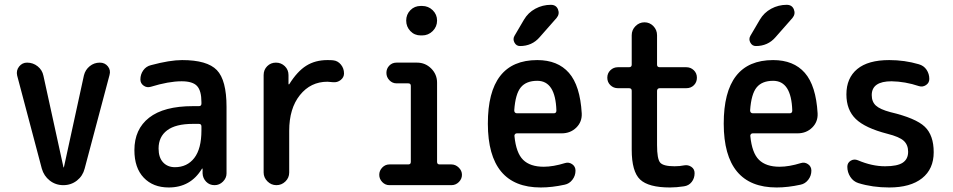

<svg xmlns="http://www.w3.org/2000/svg" viewBox="-20 -785 4040 814"><path d="M157.2 -70.3 52.7 -464.8Q47.9 -486.3 61 -502.9Q74.2 -519.5 94.7 -519.5Q120.1 -519.5 139.6 -503.9Q159.2 -488.3 164.1 -463.9L249 -76.2Q249 -75.2 250 -75.2Q251 -75.2 251 -76.2L335.9 -465.8Q341.8 -489.3 360.4 -504.4Q378.9 -519.5 403.3 -519.5Q424.8 -519.5 437.5 -503.4Q450.2 -487.3 444.3 -466.8L338.9 -70.3Q331.1 -39.1 306.2 -19.5Q281.2 0 248.5 0Q215.8 0 190.9 -19.5Q166 -39.1 157.2 -70.3Z M797.9 -259.8Q724.6 -259.8 688.5 -232.4Q652.3 -205.1 652.3 -155.3Q652.3 -117.2 671.4 -96.7Q690.4 -76.2 721.7 -76.2Q773.4 -76.2 803.7 -115.2Q834 -154.3 834 -232.4V-249Q834 -259.8 823.2 -259.8ZM695.3 9.8Q628.9 9.8 589.4 -31.7Q549.8 -73.2 549.8 -148.4Q549.8 -237.3 612.3 -286.1Q674.8 -335 797.9 -335H823.2Q834 -335 834 -345.7V-351.6Q834 -400.4 815.4 -420.4Q796.9 -440.4 750 -440.4Q695.3 -440.4 619.1 -417Q602.5 -412.1 588.9 -421.9Q575.2 -431.6 575.2 -448.2Q575.2 -469.7 587.4 -486.8Q599.6 -503.9 620.1 -508.8Q700.2 -530.3 752 -530.3Q858.4 -530.3 899.4 -487.8Q940.4 -445.3 940.4 -332V-49.8Q940.4 -30.3 925.3 -15.1Q910.2 0 889.6 0Q868.2 0 854 -14.6Q839.8 -29.3 838.9 -49.8V-69.3Q838.9 -70.3 837.9 -70.3Q835.9 -70.3 835.9 -69.3Q788.1 9.8 695.3 9.8Z M1097.7 -53.7V-466.8Q1097.7 -489.3 1112.8 -504.4Q1127.9 -519.5 1149.9 -519.5Q1171.9 -519.5 1187.5 -504.4Q1203.1 -489.3 1203.1 -466.8V-427.7H1204.1H1206.1Q1240.2 -482.4 1278.3 -506.3Q1316.4 -530.3 1368.2 -530.3Q1384.8 -530.3 1392.6 -529.3Q1412.1 -527.3 1425.3 -511.2Q1438.5 -495.1 1438.5 -473.6Q1438.5 -457 1424.3 -445.8Q1410.2 -434.6 1391.6 -436.5Q1383.8 -437.5 1368.2 -438.5Q1296.9 -438.5 1251.5 -381.8Q1206.1 -325.2 1206.1 -230.5V-53.7Q1206.1 -31.2 1189.9 -15.6Q1173.8 0 1151.9 0Q1129.9 0 1113.8 -16.1Q1097.7 -32.2 1097.7 -53.7Z M1630.9 0Q1613.3 0 1600.6 -13.2Q1587.9 -26.4 1587.9 -43.9Q1587.9 -61.5 1600.6 -74.7Q1613.3 -87.9 1630.9 -87.9H1710.9Q1721.7 -87.9 1721.7 -98.6V-420.9Q1721.7 -431.6 1710.9 -431.6H1661.1Q1643.6 -431.6 1630.9 -444.8Q1618.2 -458 1618.2 -476.1Q1618.2 -494.1 1630.4 -506.8Q1642.6 -519.5 1661.1 -519.5H1748Q1783.2 -519.5 1808.1 -494.6Q1833 -469.7 1833 -434.6V-98.6Q1833 -87.9 1843.8 -87.9H1893.6Q1911.1 -87.9 1924.8 -74.7Q1938.5 -61.5 1938.5 -43.9Q1938.5 -26.4 1925.3 -13.2Q1912.1 0 1893.6 0ZM1763.7 -759.8H1769.5Q1795.9 -759.8 1814.5 -741.7Q1833 -723.6 1833 -697.8Q1833 -671.9 1814.5 -653.3Q1795.9 -634.8 1769.5 -634.8H1763.7Q1737.3 -634.8 1719.7 -653.3Q1702.1 -671.9 1702.1 -697.8Q1702.1 -723.6 1719.7 -741.7Q1737.3 -759.8 1763.7 -759.8Z M2257.8 -442.4Q2210.9 -442.4 2188 -414.6Q2165 -386.7 2160.2 -317.4Q2160.2 -305.7 2170.9 -304.7H2328.1Q2338.9 -304.7 2338.9 -316.4Q2335 -442.4 2257.8 -442.4ZM2272.5 9.8Q2048.8 9.8 2048.3 -260.3Q2047.9 -530.3 2257.8 -530.3Q2344.7 -530.3 2392.1 -476.1Q2439.5 -421.9 2446.3 -304.7Q2448.2 -268.6 2423.3 -244.1Q2398.4 -219.7 2361.3 -219.7H2170.9Q2166 -219.7 2163.1 -215.8Q2160.2 -211.9 2161.1 -208Q2168 -136.7 2197.8 -107.4Q2227.5 -78.1 2285.2 -78.1Q2325.2 -78.1 2376 -93.8Q2391.6 -98.6 2405.8 -88.9Q2419.9 -79.1 2419.9 -61.5Q2419.9 -40 2406.7 -22.9Q2393.6 -5.9 2374 -2Q2320.3 9.8 2272.5 9.8ZM2201.2 -701.2Q2218.8 -731.4 2249.5 -748Q2280.3 -764.6 2315.4 -764.6Q2337.9 -764.6 2345.7 -745.1Q2353.5 -725.6 2339.8 -709L2267.6 -627Q2235.4 -589.8 2184.6 -589.8Q2168.9 -589.8 2161.1 -604.5Q2153.3 -619.1 2161.1 -632.8Z M2599.6 -411.1Q2581.1 -411.1 2567.9 -423.8Q2554.7 -436.5 2554.7 -455.6Q2554.7 -474.6 2567.9 -487.3Q2581.1 -500 2599.6 -500H2646.5Q2658.2 -500 2658.2 -510.7V-635.7Q2658.2 -658.2 2674.3 -674.3Q2690.4 -690.4 2712.4 -690.4Q2734.4 -690.4 2750 -674.3Q2765.6 -658.2 2765.6 -635.7V-510.7Q2765.6 -500 2777.3 -500H2889.6Q2908.2 -500 2921.4 -487.3Q2934.6 -474.6 2934.6 -455.6Q2934.6 -436.5 2921.9 -423.8Q2909.2 -411.1 2889.6 -411.1H2777.3Q2766.6 -411.1 2765.6 -400.4V-169.9Q2765.6 -111.3 2778.8 -95.7Q2792 -80.1 2839.8 -80.1Q2862.3 -80.1 2880.9 -84Q2897.5 -86.9 2911.1 -77.6Q2924.8 -68.4 2924.8 -50.8Q2924.8 -29.3 2912.6 -13.7Q2900.4 2 2879.9 4.9Q2847.7 9.8 2820.3 9.8Q2729.5 9.8 2693.8 -23.9Q2658.2 -57.6 2658.2 -150.4V-400.4Q2658.2 -411.1 2646.5 -411.1Z M3257.8 -442.4Q3210.9 -442.4 3188 -414.6Q3165 -386.7 3160.2 -317.4Q3160.2 -305.7 3170.9 -304.7H3328.1Q3338.9 -304.7 3338.9 -316.4Q3335 -442.4 3257.8 -442.4ZM3272.5 9.8Q3048.8 9.8 3048.3 -260.3Q3047.9 -530.3 3257.8 -530.3Q3344.7 -530.3 3392.1 -476.1Q3439.5 -421.9 3446.3 -304.7Q3448.2 -268.6 3423.3 -244.1Q3398.4 -219.7 3361.3 -219.7H3170.9Q3166 -219.7 3163.1 -215.8Q3160.2 -211.9 3161.1 -208Q3168 -136.7 3197.8 -107.4Q3227.5 -78.1 3285.2 -78.1Q3325.2 -78.1 3376 -93.8Q3391.6 -98.6 3405.8 -88.9Q3419.9 -79.1 3419.9 -61.5Q3419.9 -40 3406.7 -22.9Q3393.6 -5.9 3374 -2Q3320.3 9.8 3272.5 9.8ZM3201.2 -701.2Q3218.8 -731.4 3249.5 -748Q3280.3 -764.6 3315.4 -764.6Q3337.9 -764.6 3345.7 -745.1Q3353.5 -725.6 3339.8 -709L3267.6 -627Q3235.4 -589.8 3184.6 -589.8Q3168.9 -589.8 3161.1 -604.5Q3153.3 -619.1 3161.1 -632.8Z M3742.2 -217.8Q3647.5 -242.2 3607.9 -280.8Q3568.4 -319.3 3568.4 -384.8Q3568.4 -454.1 3614.3 -492.2Q3660.2 -530.3 3750 -530.3Q3815.4 -530.3 3875 -512.7Q3896.5 -506.8 3908.2 -489.3Q3919.9 -471.7 3919.9 -450.2Q3919.9 -433.6 3905.8 -424.3Q3891.6 -415 3876 -419.9Q3817.4 -439.5 3759.8 -440.4Q3675.8 -440.4 3675.8 -381.8Q3675.8 -353.5 3693.4 -337.4Q3710.9 -321.3 3754.9 -309.6Q3862.3 -284.2 3900.4 -248Q3938.5 -211.9 3938.5 -139.6Q3938.5 -68.4 3889.2 -29.3Q3839.8 9.8 3750 9.8Q3678.7 9.8 3619.1 -8.8Q3597.7 -15.6 3585 -35.2Q3572.3 -54.7 3572.3 -78.1Q3572.3 -94.7 3586.4 -103.5Q3600.6 -112.3 3617.2 -105.5Q3676.8 -80.1 3732.4 -80.1Q3784.2 -80.1 3807.1 -95.2Q3830.1 -110.4 3830.1 -141.6Q3830.1 -170.9 3811.5 -188Q3793 -205.1 3742.2 -217.8Z"/></svg>

Font: Rounded-X Mgen+ 2m medium
Style: Regular
Weight: 500
Designer: [Source Han Sans]
Ryoko NISHIZUKA  (kana & ideographs); Paul D. Hunt (Latin, Greek & Cyrillic); Wenlong ZHANG  (bopomofo
Version: Version 1.059.20150602